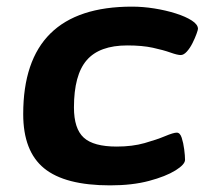

<svg xmlns="http://www.w3.org/2000/svg" viewBox="-20 -551 620 579"><path d="M312 8Q176 8 113 -43.5Q50 -95 50 -207Q50 -531 378 -531Q411 -531 445.5 -525.5Q480 -520 510 -510.5Q540 -501 558.5 -489Q577 -477 577 -464Q577 -461 572.5 -448.5Q568 -436 560.5 -421Q553 -406 543.5 -395.5Q534 -385 525 -385Q515 -385 494 -392.5Q473 -400 441 -407Q409 -414 364 -414Q280 -414 241.5 -369.5Q203 -325 203 -227Q203 -163 232.5 -136Q262 -109 332 -109Q379 -109 416 -119.5Q453 -130 478 -140.5Q503 -151 513 -151Q523 -151 528 -135.5Q533 -120 535.5 -100.5Q538 -81 538 -69Q538 -55 509 -37Q480 -19 429.5 -5.5Q379 8 312 8Z"/></svg>

Font: Asap Expanded Expanded Regular
Style: Bold Italic
Weight: 700
Width: 7
Italic angle: -6°
Designer: Pablo Cosgaya
Foundry: Omnibus-Type
Version: Version 3.001; ttfautohint (v1.8.4.7-5d5b)